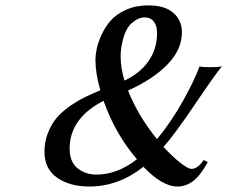

<svg xmlns="http://www.w3.org/2000/svg" viewBox="-20 -678 838 708"><path d="M797.9 -433.1Q769 -397.5 698 -292Q627 -186.5 583 -136.2Q616.7 -99.6 645.3 -77.4Q673.8 -55.2 686 -55.2Q709 -55.2 731 -87.9L746.1 -80.1Q718.8 -30.3 692.1 -10.3Q665.5 9.8 633.8 9.8Q578.6 9.8 508.8 -63Q417.5 9.8 309.1 9.8Q237.8 9.8 190.9 -22.5Q144 -54.7 144 -118.2Q144 -154.8 156.2 -186.5Q168.5 -218.3 187 -241Q205.6 -263.7 234.4 -284.2Q263.2 -304.7 289.6 -317.9Q315.9 -331.1 350.1 -345.2Q332 -406.2 332 -456.1Q332 -475.1 336.7 -498Q341.3 -521 354.7 -550.3Q368.2 -579.6 388.7 -602.8Q409.2 -626 445.3 -642.1Q481.4 -658.2 526.9 -658.2Q588.4 -658.2 619.6 -630.1Q650.9 -602.1 650.9 -559.1Q650.9 -495.1 597.4 -440.2Q543.9 -385.3 452.1 -344.2Q489.3 -250 559.1 -165Q612.3 -229.5 655 -306.4Q697.8 -383.3 715.8 -433.1Q726.1 -430.2 753.9 -430.2Q781.2 -430.2 797.9 -433.1ZM335.9 -34.2Q412.6 -34.2 484.9 -90.8Q404.8 -184.6 361.8 -306.2Q236.8 -242.2 236.8 -129.9Q236.8 -81.5 265.6 -57.9Q294.4 -34.2 335.9 -34.2ZM431.2 -522.9Q424.8 -495.1 424.8 -470.2Q424.8 -427.2 439 -380.9Q495.6 -407.2 527.3 -452.1Q559.1 -497.1 559.1 -556.2Q559.1 -583 547.4 -598.4Q535.6 -613.8 513.2 -613.8Q489.3 -613.8 465.3 -592.3Q441.4 -570.8 431.2 -522.9Z"/></svg>

Font: Linear Smooth
Style: Italic
Weight: 400
Designer: Philipp H. Poll, Flanker
Foundry: Philipp H. Poll, reworked by Flanker
Version: Version 1.061 | FøM Fix